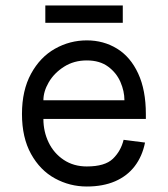

<svg xmlns="http://www.w3.org/2000/svg" viewBox="-20 -663 611 699"><path d="M60 -248Q60 -334 93 -394.5Q126 -455 180 -485.5Q234 -516 296 -516Q357 -516 406 -486Q455 -456 483 -395.5Q511 -335 511 -248V-230H138Q138 -184 157 -144.5Q176 -105 212 -81Q248 -57 296 -57Q362 -57 391 -85Q420 -113 430 -154L508 -144Q498 -94 470.5 -58Q443 -22 399 -3Q355 16 296 16Q234 16 180 -13.5Q126 -43 93 -102.5Q60 -162 60 -248ZM296 -443Q249 -443 213 -420Q177 -397 157.5 -363.5Q138 -330 138 -298H433Q433 -331 418.5 -364.5Q404 -398 373.5 -420.5Q343 -443 296 -443ZM145 -643H427V-580H145Z"/></svg>

Font: Uncut Sans VF
Style: Regular
Weight: 400
Designer: Kasper Nordkvist
Foundry: Uncut Type
Version: Version 1.100;FEAKit 1.0